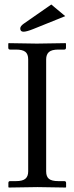

<svg xmlns="http://www.w3.org/2000/svg" viewBox="-20 -840 333 861"><path d="M210 -819.8 272.5 -767.6 128.4 -709.5Q99.1 -697.8 85.4 -697.8Q70.8 -697.8 70.8 -712.4Q70.8 -722.7 85.9 -733.4ZM187 -573.7V-71.3Q187 -47.9 199.7 -37.8Q212.4 -27.8 241.7 -27.8H268.1Q276.4 -27.8 276.4 -19.5V-1L274.4 1Q187.5 -1 148.4 -1L19.5 1L17.6 -1V-19.5Q17.6 -27.8 25.4 -27.8H51.8Q81.5 -27.8 94 -38.6Q106.4 -49.3 106.4 -71.3V-573.7Q106.4 -597.2 93.8 -607.4Q81.1 -617.7 51.8 -617.7H25.4Q17.1 -617.7 17.1 -626V-644.5L19 -646.5Q106 -644.5 145 -644.5L273.9 -646.5L275.9 -644.5V-626Q275.9 -617.7 268.1 -617.7H241.7Q211.9 -617.7 199.5 -606.7Q187 -595.7 187 -573.7Z"/></svg>

Font: Libertinage
Style: b
Weight: 400
Designer: OSP
Foundry: OSP
Version: Version 1.0; 2008; OFL relea